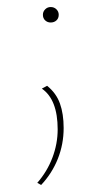

<svg xmlns="http://www.w3.org/2000/svg" viewBox="-20 -358 302 546"><path d="M102 -316Q102 -325 108.5 -331.5Q115 -338 124 -338Q134 -338 140.5 -331.5Q147 -325 147 -316Q147 -306 140.5 -300Q134 -294 124 -294Q115 -294 108.5 -300Q102 -306 102 -316ZM86 162Q114 130 129 90.5Q144 51 144 10Q144 -75 99 -106L114 -114Q140 -93 150.5 -63.5Q161 -34 161 6Q161 52 144.5 93.5Q128 135 97 168Z"/></svg>

Font: Ysabeau SC Thin
Style: Regular
Weight: 200
Designer: Christian Thalmann (Catharsis Fonts)
Version: Version 0.003